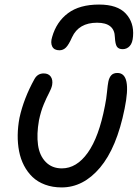

<svg xmlns="http://www.w3.org/2000/svg" viewBox="-20 -776 618 847"><path d="M417 -755.9Q498 -755.9 534.9 -716.1Q571.8 -676.3 566.9 -616.2Q564.9 -586.4 552.2 -572.8Q539.6 -559.1 521 -559.1Q503.4 -559.1 495.8 -570.1Q488.3 -581.1 486.8 -611.8Q485.4 -675.8 408.2 -675.8Q327.6 -675.8 297.9 -611.8Q283.2 -578.6 271 -566.4Q258.8 -554.2 242.2 -554.2Q218.8 -554.2 210.4 -570.8Q202.1 -587.4 210 -612.8Q229 -679.7 280 -717.8Q331.1 -755.9 417 -755.9ZM252 50.8Q211.9 50.8 179 38.6Q146 26.4 123.5 4.9Q101.1 -16.6 85.9 -45.7Q70.8 -74.7 64.2 -108.9Q57.6 -143.1 58.1 -180.2Q58.6 -217.3 65.9 -255.9Q84.5 -341.3 131.8 -426.8Q145.5 -452.1 172.9 -452.1Q193.8 -452.1 203.9 -438Q213.9 -423.8 210 -400.9Q207 -385.7 196.3 -365.7Q185.5 -345.7 172.9 -315.4Q160.2 -285.2 151.9 -245.1Q141.1 -183.6 147.7 -136.5Q154.3 -89.4 181.9 -61.3Q209.5 -33.2 252.9 -33.2Q317.9 -33.2 367.2 -102.3Q416.5 -171.4 442.9 -309.1Q449.2 -339.4 452.1 -370.6Q455.1 -401.9 458 -416Q461.9 -434.6 471.2 -444.3Q480.5 -454.1 498 -454.1Q562 -454.1 529.8 -296.9Q495.1 -124 421.4 -36.6Q347.7 50.8 252 50.8Z"/></svg>

Font: Shantell Sans Bouncy
Style: Italic
Weight: 400
Italic angle: -11.31°
Designer: Stephen Nixon, Anya Danilova, Shantell Martin
Foundry: Arrow Type
Version: Version 1.006;[9816181b4]